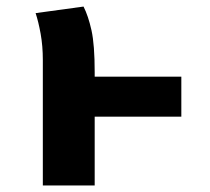

<svg xmlns="http://www.w3.org/2000/svg" viewBox="-20 -565 640 585"><path d="M532.5 -209.5H207.5V-331.5H532.5ZM234.5 -545Q249 -516.5 258.8 -472.5Q268.5 -428.5 268.5 -345V0H110.5V-382Q110.5 -425 103.8 -462.2Q97 -499.5 88.5 -525Z"/></svg>

Font: Fira Code Light
Style: Bold
Weight: 700
Monospace: yes
Version: Version 5.002